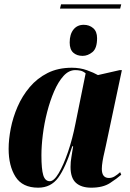

<svg xmlns="http://www.w3.org/2000/svg" viewBox="-20 -860 603 890"><path d="M258 -820 263 -840H542L537 -820ZM363 -601Q336 -601 319.5 -616Q303 -631 303 -663Q303 -701 320.5 -723Q338 -745 368 -745Q394 -745 412 -729.5Q430 -714 430 -683Q430 -636 408.5 -618.5Q387 -601 363 -601ZM157 10Q84 10 52 -40.5Q20 -91 20 -170Q20 -214 30 -265Q40 -316 61.5 -365.5Q83 -415 117.5 -456Q152 -497 200.5 -521.5Q249 -546 313 -546Q351 -546 383 -534.5Q415 -523 434 -512L535 -535H545L471 -186Q469 -175 464 -154.5Q459 -134 455.5 -113Q452 -92 452 -77Q452 -35 485 -35Q499 -35 511.5 -42.5Q524 -50 537 -62L542 -50Q523 -33 490 -11.5Q457 10 403 10Q357 10 332 -12.5Q307 -35 307 -86Q307 -110 311 -132Q315 -154 319 -182H315Q284 -83 250 -36.5Q216 10 157 10ZM211 -20Q230 -20 252 -57Q274 -94 295 -155Q316 -216 330 -288L377 -520Q365 -530 353 -532.5Q341 -535 329 -535Q299 -535 274.5 -508Q250 -481 231 -437Q212 -393 198.5 -340.5Q185 -288 178.5 -235.5Q172 -183 172 -140Q172 -76 180.5 -48Q189 -20 211 -20Z"/></svg>

Font: Noto Serif Display ExtraCondensed Black
Style: Italic
Weight: 900
Width: 2
Italic angle: -12°
Designer: Monotype Design Team
Foundry: Monotype Imaging Inc.
Version: Version 2.009